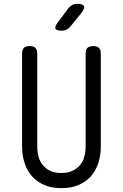

<svg xmlns="http://www.w3.org/2000/svg" viewBox="-20 -970 640 1000"><path d="M95 -690Q95 -711 104.5 -720.5Q114 -730 134 -730Q155 -730 164.5 -720.5Q174 -711 174 -690V-207Q174 -176 181.5 -151Q189 -126 205 -107.5Q221 -89 244.5 -79Q268 -69 300 -69Q332 -69 355.5 -79.5Q379 -90 395 -108Q411 -126 418.5 -151.5Q426 -177 426 -207V-690Q426 -711 435.5 -720.5Q445 -730 466 -730Q486 -730 495.5 -720.5Q505 -711 505 -690V-207Q505 -159 491.5 -119Q478 -79 452 -50.5Q426 -22 388 -6Q350 10 300 10Q250 10 212 -6Q174 -22 148 -50.5Q122 -79 108.5 -119.5Q95 -160 95 -207ZM302 -810Q274 -810 269 -820.5Q264 -831 281 -853L336 -927Q345 -938 356.5 -944Q368 -950 383 -950Q411 -950 417 -939Q423 -928 405 -904L346 -831Q338 -821 327 -815.5Q316 -810 302 -810Z"/></svg>

Font: Maple Mono NL Light
Style: Regular
Weight: 300
Monospace: yes
Designer: subframe7536
Version: Version 7.000